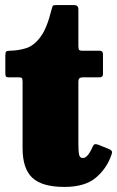

<svg xmlns="http://www.w3.org/2000/svg" viewBox="-20 -720 462 757"><path d="M419 -108.5Q401 -56 358 -19.5Q315 17 234 17Q146.5 17 107.8 -18.8Q69 -54.5 69 -136V-395.5Q69 -406.5 67.2 -410.8Q65.5 -415 54.5 -415H15.5Q6.5 -415 3.8 -418.2Q1 -421.5 1 -431V-501Q1 -513 4.2 -516.5Q7.5 -520 19 -520Q52 -520.5 82.8 -530Q113.5 -539.5 139.2 -573.8Q165 -608 183 -681.5Q186 -692.5 187.5 -696.2Q189 -700 203 -700H272Q289 -700 289 -683.5V-540Q289 -528.5 291.2 -524.2Q293.5 -520 305 -520H373.5Q386 -520 386 -506V-427Q386 -415 372 -415H305Q289 -415 289 -398.5V-154Q289 -122 292 -109.5Q295 -97 307 -97Q326 -97 345.5 -142Q349.5 -150.5 354.2 -151.5Q359 -152.5 368.5 -149L408 -133Q419 -128.5 421 -123.2Q423 -118 419 -108.5Z"/></svg>

Font: Besley* Narrow Fatface
Style: Regular
Weight: 900
Width: 4
Designer: Owen Earl
Foundry: indestructible type*
Version: Version 3.000; ttfautohint (v1.8.3)